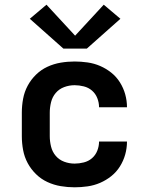

<svg xmlns="http://www.w3.org/2000/svg" viewBox="-20 -790 640 818"><path d="M298 8Q268 8 238.5 3Q209 -2 182 -14.5Q155 -27 133.5 -48Q112 -69 98 -95Q84 -121 78.5 -150.5Q73 -180 73 -210V-310Q73 -340 78.5 -369.5Q84 -399 98 -425Q112 -451 133.5 -472Q155 -493 182 -505.5Q209 -518 238.5 -523Q268 -528 298 -528Q325 -528 353 -524Q381 -520 406.5 -509Q432 -498 454 -480.5Q476 -463 491 -439Q506 -415 513.5 -388Q521 -361 521 -333Q521 -333 521 -333Q521 -333 521 -333H402Q402 -333 402 -333Q402 -333 402 -333Q402 -353 394.5 -372Q387 -391 372 -404Q357 -417 337 -422Q317 -427 298 -427Q275 -427 253.5 -419Q232 -411 217.5 -394Q203 -377 197.5 -354.5Q192 -332 192 -310V-210Q192 -188 197.5 -165.5Q203 -143 217.5 -126Q232 -109 253.5 -101Q275 -93 298 -93Q317 -93 337 -98Q357 -103 372 -116Q387 -129 394.5 -148Q402 -167 402 -187Q402 -187 402 -187Q402 -187 402 -187H521Q521 -187 521 -187Q521 -187 521 -187Q521 -159 513.5 -132Q506 -105 491 -81Q476 -57 454 -39.5Q432 -22 406.5 -11Q381 0 353 4Q325 8 298 8ZM250 -583 107 -710 178 -770 300 -638 422 -770 493 -710 350 -583Z"/></svg>

Font: Iosevka SS04 Extended
Style: Bold
Weight: 700
Width: 7
Monospace: yes
Designer: Belleve Invis
Foundry: Belleve Invis
Version: Version 19.0.0; ttfautohint (v1.8.4)